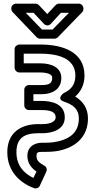

<svg xmlns="http://www.w3.org/2000/svg" viewBox="-20 -797 533 1052"><path d="M201 -450H110V-503H201C289 -503 353 -483 380 -436C388 -422 393 -405 393 -383C393 -330 366 -304 329 -287C329 -287 285 -255 331 -240C379 -224 412 -200 412 -148C412 -75 367 -41 309 -25C286 -19 261 -15 233 -15H211C170 -15 130 6 130 57C130 102 159 129 180 143L163 178C111 153 70 110 70 37C70 -40 113 -67 189 -67H213C261 -67 335 -84 335 -154C335 -230 260 -244 207 -244H163V-281H210C259 -281 316 -303 316 -370C316 -427 262 -450 201 -450ZM201 -553H86C75 -553 60 -543 60 -528V-425C60 -414 71 -400 86 -400H201C230 -400 247 -394 255 -389C264 -383 266 -379 266 -370C266 -342 250 -331 210 -331H138C127 -331 113 -321 113 -306V-219C113 -208 123 -194 138 -194H207C261 -194 285 -182 285 -154C285 -133 260 -117 213 -117H189C97 -117 20 -72 20 37C20 145 93 207 167 234C179 238 193 233 198 221L234 143C239 133 236 119 225 112C197 95 180 86 180 57C180 40 184 35 212 35H233C265 35 295 32 323 24C394 4 462 -47 462 -148C462 -206 432 -244 392 -268C422 -294 443 -332 443 -383C443 -516 318 -553 201 -553ZM258 -666 314 -727H358L268 -635H210L121 -727H164L221 -666C230 -657 247 -654 258 -666ZM239 -720 193 -769C189 -773 182 -777 175 -777H67C56 -777 42 -767 42 -752V-748C42 -743 44 -736 49 -731L181 -593C185 -589 192 -585 199 -585H279C285 -585 292 -588 297 -593L430 -730C434 -734 437 -740 437 -747V-752C437 -763 427 -777 412 -777H303C297 -777 290 -774 285 -769Z"/></svg>

Font: Asimov
Style: NarOu
Weight: 500
Designer: Google
Version: Version 2.000980; 2014